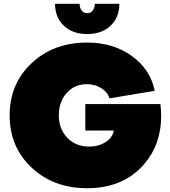

<svg xmlns="http://www.w3.org/2000/svg" viewBox="-20 -970 901 1015"><path d="M581 -280H431V-420H828Q832 -388 832 -357Q832 -206 741 -101Q631 25 441 25Q263 25 147 -84Q31 -193 31 -360Q31 -527 147 -636Q263 -745 441 -745Q579 -745 677 -674Q775 -603 798 -490L559 -450Q549 -483 515.5 -504Q482 -525 439 -525Q374 -525 332.5 -478.5Q291 -432 291 -360Q291 -288 336 -241.5Q381 -195 451 -195Q501 -195 538.5 -219Q576 -243 581 -280ZM481 -950H611Q611 -878 564.5 -834Q518 -790 441 -790Q364 -790 317.5 -834Q271 -878 271 -950H401Q401 -928 412 -914Q423 -900 441 -900Q459 -900 470 -914Q481 -928 481 -950Z"/></svg>

Font: Metropolitano Black
Style: Regular
Weight: 900
Designer: Fonts by Alex Slobzheninov & Chris M. Simpson / Changes by Cristiano Sobral
Foundry: Fonts by Alex Slobzheninov & Chris M. Simpson / Changes by Cristiano Sobral
Version: Version 1.00;August 30, 2020;FontCreator 13.0.0.2681 64-bit